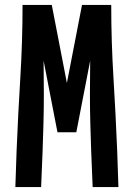

<svg xmlns="http://www.w3.org/2000/svg" viewBox="-20 -755 540 775"><path d="M42 0 47 -147Q53 -294 62 -441Q71 -588 71 -735H189L250 -420L311 -735H429Q429 -588 438 -441Q447 -294 453 -147L458 0H354L348 -147Q346 -203 344.5 -259.5Q343 -316 343 -372Q343 -407 343.5 -441.5Q344 -476 344 -510L288 -221H212L156 -510Q156 -476 156.5 -441.5Q157 -407 157 -372Q157 -316 155.5 -259.5Q154 -203 152 -147L146 0Z"/></svg>

Font: Moesevka
Style: Bold
Weight: 700
Monospace: yes
Designer: Belleve Invis
Foundry: Belleve Invis
Version: Version 32.5.0; ttfautohint (v1.8.4)